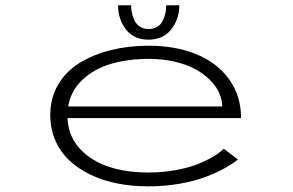

<svg xmlns="http://www.w3.org/2000/svg" viewBox="-20 -682 1090 714"><path d="M647 -662.5Q647 -611.5 617 -573Q587 -534.5 532 -534.5Q477.5 -534.5 448.2 -572.8Q419 -611 419 -662.5H467.5Q467.5 -650 470 -637Q472.5 -624 478.8 -608.8Q485 -593.5 499 -583.8Q513 -574 533 -574Q549 -574 561.5 -580.8Q574 -587.5 580.8 -597.2Q587.5 -607 591.5 -620Q595.5 -633 596.8 -643Q598 -653 598 -662.5ZM864.5 -89Q846 -73.5 818 -57.8Q790 -42 748.8 -25.8Q707.5 -9.5 650.5 0.8Q593.5 11 531.5 11Q470 11 415.2 0Q360.5 -11 315.2 -33Q270 -55 236.8 -86.5Q203.5 -118 185.2 -161Q167 -204 167 -255Q167 -318 196.5 -367.8Q226 -417.5 276.8 -448.5Q327.5 -479.5 392.8 -495.8Q458 -512 532.5 -512Q632 -512 709.2 -480.8Q786.5 -449.5 831.5 -387.8Q876.5 -326 876.5 -243H231Q235 -151 315.5 -95.8Q396 -40.5 531.5 -40.5Q585.5 -40.5 634.2 -49.5Q683 -58.5 717.2 -72.5Q751.5 -86.5 775 -100.8Q798.5 -115 812 -129ZM533.5 -463Q455.5 -463 392.8 -444.5Q330 -426 286.8 -385.5Q243.5 -345 233.5 -286H806.5Q806 -311.5 795 -336.5Q784 -361.5 761.2 -384.2Q738.5 -407 706.8 -424.5Q675 -442 630.2 -452.5Q585.5 -463 533.5 -463Z"/></svg>

Font: League Mono Extended UltraLight
Style: Regular
Weight: 200
Width: 9
Designer: Tyler Finck
Foundry: The League of Moveable Type / Tyler Finck
Version: Version 2.210